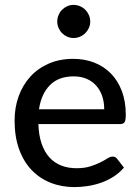

<svg xmlns="http://www.w3.org/2000/svg" viewBox="-20 -756 570 783"><path d="M405 -310.5Q405 -339.5 396.8 -364Q388.5 -388.5 372.5 -406.5Q356.5 -424.5 333.5 -434.5Q310.5 -444.5 280.5 -444.5Q219 -444.5 183.8 -409Q148.5 -373.5 139 -310.5ZM485.5 -72.5Q467.5 -51.5 444 -36.2Q420.5 -21 394 -11.5Q367.5 -2 339.2 2.5Q311 7 283.5 7Q231 7 186.2 -10.8Q141.5 -28.5 108.8 -62.8Q76 -97 57.8 -147.8Q39.5 -198.5 39.5 -264.5Q39.5 -317.5 56 -363.2Q72.5 -409 103.2 -443Q134 -477 178.5 -496.5Q223 -516 278.5 -516Q325 -516 364.2 -500.8Q403.5 -485.5 432 -456.5Q460.5 -427.5 476.8 -385Q493 -342.5 493 -288Q493 -265.5 488 -257.8Q483 -250 469.5 -250H136.5Q138 -204.5 149.5 -170.8Q161 -137 181.2 -114.5Q201.5 -92 229.5 -81Q257.5 -70 292 -70Q324.5 -70 348.2 -77.5Q372 -85 389.2 -93.8Q406.5 -102.5 418.2 -110Q430 -117.5 439 -117.5Q451 -117.5 457.5 -108.5ZM348 -668Q348 -654.5 342.5 -642.2Q337 -630 327.8 -620.8Q318.5 -611.5 306 -606.2Q293.5 -601 280 -601Q266.5 -601 254.5 -606.2Q242.5 -611.5 233.2 -620.8Q224 -630 218.8 -642.2Q213.5 -654.5 213.5 -668Q213.5 -682 218.8 -694.5Q224 -707 233.2 -716.2Q242.5 -725.5 254.5 -730.8Q266.5 -736 280 -736Q293.5 -736 306 -730.8Q318.5 -725.5 327.8 -716.2Q337 -707 342.5 -694.5Q348 -682 348 -668Z"/></svg>

Font: Lato 2
Style: Regular
Weight: 500
Designer: Lukasz Dziedzic with Adam Twardoch and Botio Nikoltchev
Foundry: tyPoland Lukasz Dziedzic
Version: Version 2.015; 2015-08-06; http://www.latofonts.com/